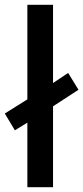

<svg xmlns="http://www.w3.org/2000/svg" viewBox="-30 -780 347 800"><path d="M84 0V-269L32 -237L-10 -307L84 -366V-760H191V-434L254 -476L297 -406L191 -337V0Z"/></svg>

Font: Noto Sans Symbols Medium
Style: Regular
Weight: 500
Version: Version 2.002